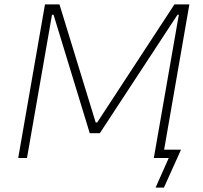

<svg xmlns="http://www.w3.org/2000/svg" viewBox="-20 -720 924 875"><path d="M63 0H103L217 -653H224L389 -113H435L789 -653H795L681 0H749L689 135H727L805 -38H728L843 -700H775L423 -162H416L251 -700H185Z"/></svg>

Font: Fixel Display ExtraLight
Style: Italic
Weight: 200
Italic angle: -10°
Designer: AlfaBravo + MacPaw
Foundry: Kyrylo Tkachov, Marchela Mozhyna, Serhii Makarenko, Maria Weinstein, Zakhar Kryvoshyya
Version: Version 1.210;Glyphs 3.2 (3217)